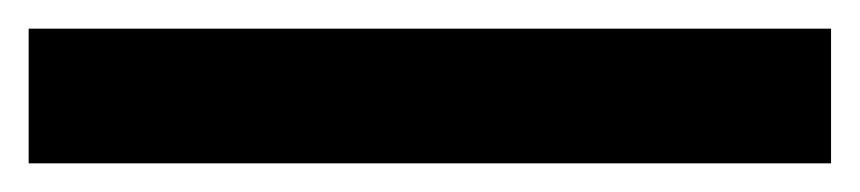

<svg xmlns="http://www.w3.org/2000/svg" viewBox="-21 16 600 134"><path d="M559 130H-1V36H559Z"/></svg>

Font: Cabin
Style: Bold
Weight: 700
Designer: Pablo Impallari
Foundry: Pablo Impallari. http://www.impallari.com Igino Marini. http://www.ikern.com
Version: Version 3.001;hotconv 1.0.109;makeotfexe 2.5.65596